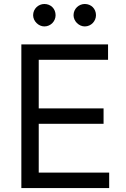

<svg xmlns="http://www.w3.org/2000/svg" viewBox="-20 -952 638 972"><path d="M88.1 0H532.7V-78.1H176.1V-325.3H504.3V-403.4H176.1V-649.1H527V-727.3H88.1ZM204.5 -818.2C237.2 -818.2 261.4 -845.2 261.4 -875C261.4 -907.7 237.2 -931.8 204.5 -931.8C174.7 -931.8 147.7 -907.7 147.7 -875C147.7 -845.2 174.7 -818.2 204.5 -818.2ZM409.1 -818.2C441.8 -818.2 465.9 -845.2 465.9 -875C465.9 -907.7 441.8 -931.8 409.1 -931.8C379.3 -931.8 352.3 -907.7 352.3 -875C352.3 -845.2 379.3 -818.2 409.1 -818.2Z"/></svg>

Font: Karasuma Gothic
Style: Regular
Weight: 400
Designer: Rasmus Andersson, Ryoko Nishizuka
Foundry: Genbu
Version: Version 1.00